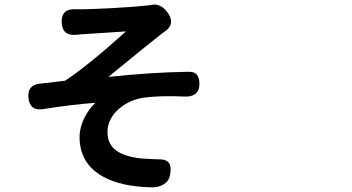

<svg xmlns="http://www.w3.org/2000/svg" viewBox="-20 -773 1540 840"><path d="M647.5 46.9Q507.8 43.9 429.7 -1Q328.1 -57.6 328.1 -173.8Q328.1 -214.8 349.6 -258.8Q369.1 -296.9 397.5 -323.2Q291 -315.4 170.9 -295.9Q110.4 -285.2 104.5 -344.7Q98.6 -401.4 155.3 -407.2Q187.5 -410.2 250 -418Q259.8 -418.9 264.6 -419.9Q363.3 -484.4 531.2 -635.7Q516.6 -634.8 460 -630.9Q361.3 -625 337.9 -623Q335 -622.1 328.1 -622.1Q321.3 -621.1 317.4 -621.1Q252.9 -613.3 250 -673.8Q247.1 -736.3 311.5 -732.4Q324.2 -732.4 336.9 -732.4Q371.1 -732.4 468.8 -737.3Q573.2 -743.2 612.3 -748Q634.8 -750 644.5 -752Q679.7 -758.8 709 -723.6Q728.5 -700.2 728.5 -677.7Q727.5 -654.3 704.1 -637.7Q700.2 -634.8 693.4 -629.9Q683.6 -623 679.7 -619.1Q639.6 -587.9 544.9 -510.7Q480.5 -458 454.1 -436.5Q635.7 -456.1 801.8 -459Q829.1 -460 840.8 -446.8Q852.5 -433.6 852.5 -405.3Q852.5 -377 835 -362.8Q817.4 -348.6 787.1 -350.6Q680.7 -355.5 609.4 -345.7Q543 -335.9 497.1 -293.9Q450.2 -251 450.2 -194.3Q450.2 -141.6 490.2 -113.3Q524.4 -88.9 593.8 -80.1Q616.2 -78.1 663.1 -76.2Q668.9 -76.2 670.9 -76.2Q707 -77.1 719.2 -60.1Q731.4 -43 723.6 -5.9Q718.8 19.5 696.3 33.2Q676.8 45.9 647.5 46.9Z"/></svg>

Font: Bpmf GenSen Rounded B
Style: B
Weight: 700
Foundry: But Ko
Version: Version 1.320